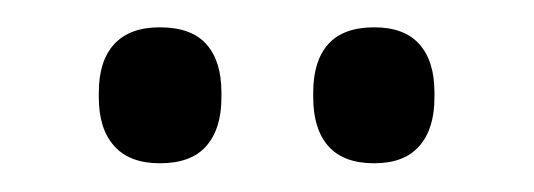

<svg xmlns="http://www.w3.org/2000/svg" viewBox="-20 -684 381 137"><path d="M94 -567.5Q72.5 -567.5 61.5 -579.8Q50.5 -592 50.5 -614.5V-618Q50.5 -640.5 61.5 -652.5Q72.5 -664.5 94 -664.5Q116.5 -664.5 127.2 -652.5Q138 -640.5 138 -618V-614.5Q138 -592 127.2 -579.8Q116.5 -567.5 94 -567.5ZM247 -567.5Q225 -567.5 214.2 -579.8Q203.5 -592 203.5 -614.5V-618Q203.5 -640.5 214.2 -652.5Q225 -664.5 247 -664.5Q268.5 -664.5 279.2 -652.5Q290 -640.5 290 -618V-614.5Q290 -592 279.2 -579.8Q268.5 -567.5 247 -567.5Z"/></svg>

Font: Anek Odia
Style: Regular
Weight: 400
Designer: Yesha Goshar & Mahesh Sahu (Odia), Yesha Goshar (Latin)
Foundry: Ek Type
Version: Version 1.003